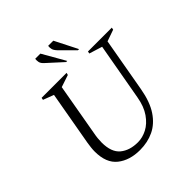

<svg xmlns="http://www.w3.org/2000/svg" viewBox="-226 -1030 1207 1207"><g transform="rotate(-45 377.5 -426.0)"><path d="M334 10Q242 10 183.5 -36.5Q125 -83 125 -185Q125 -202 127 -219Q129 -236 132 -256L196 -618L125 -645L128 -660H350L346 -645L265 -618L204 -271Q200 -251 198 -231.5Q196 -212 196 -195Q196 -108 241 -71Q286 -34 359 -34Q400 -34 440.5 -55Q481 -76 512.5 -121Q544 -166 556 -236L624 -618L537 -645L540 -660H752L749 -645L672 -618L608 -256Q591 -160 552 -101.5Q513 -43 457.5 -16.5Q402 10 334 10ZM501 -710 409 -802Q393 -819 389.5 -833Q386 -847 388 -862H434L511 -710ZM396 -710 295 -802Q277 -818 274 -833Q271 -848 273 -862H319L406 -710Z"/></g></svg>

Font: Spectral Light
Style: Italic
Weight: 300
Italic angle: -10°
Designer: Jean-Baptiste Levee
Foundry: Production Type
Version: Version 2.001